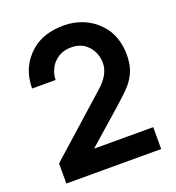

<svg xmlns="http://www.w3.org/2000/svg" viewBox="-138 -875 898 982"><g transform="rotate(-20 311.5 -384.0)"><path d="M140.5 -707.5Q207.5 -765.5 318.5 -765.5Q373 -765.5 422.5 -745.2Q472 -725 508.5 -685.5Q540 -652.5 555.5 -608.2Q571 -564 571 -515.5Q571 -464 556.5 -427.5Q542 -391.5 517 -362.5Q504 -348 485.5 -330Q467 -312 441.5 -289.5L249 -120H571V-1H55V-110.5L376 -397Q441.5 -455 441.5 -516.5Q441.5 -542 433.2 -565.2Q425 -588.5 409.5 -606Q375 -647 315.5 -647Q262.5 -647 227 -614.5Q207.5 -597 196 -571Q184.5 -545 184.5 -517.5H56.5Q56.5 -634.5 140.5 -707.5Z"/></g></svg>

Font: Russisch Sans
Style: Bold
Weight: 700
Designer: Michael Sharanda (font) & Cristiano Sobral (main changes)
Foundry: Michael Sharanda
Version: Version 2.00;September 8, 2020;FontCreator 13.0.0.2681 64-bi